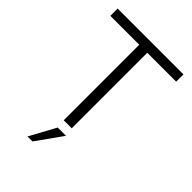

<svg xmlns="http://www.w3.org/2000/svg" viewBox="-260 -801 1131 1131"><g transform="rotate(45 305.5 -236.0)"><path d="M272.5 0V-629.4H31.7V-689.9H580.1V-629.4H339.4V0ZM189 218.3 277.8 55.2H346.7L230.5 218.3Z"/></g></svg>

Font: HK Grotesk Legacy
Style: Regular
Weight: 400
Designer: Alfredo Marco Pradil
Foundry: Hanken Design Co.
Version: Version 2.022;PS 002.022;hotconv 1.0.88;makeotf.lib2.5.64775